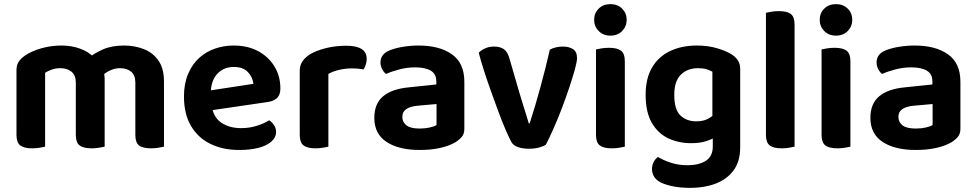

<svg xmlns="http://www.w3.org/2000/svg" viewBox="-20 -713 4741 932"><path d="M488 -329V-216H348V-312Q348 -348 327 -365Q306 -382 273 -382Q250 -382 231 -375Q212 -368 199 -360V-216H60V-373Q60 -397 70.5 -413Q81 -429 101 -443Q133 -465 180.5 -478.5Q228 -492 278 -492Q327 -492 368.5 -477Q410 -462 439 -432Q447 -426 454 -419.5Q461 -413 465 -405Q474 -390 481 -370Q488 -350 488 -329ZM776 -317V-216H637V-312Q637 -348 616.5 -365Q596 -382 563 -382Q539 -382 516.5 -372Q494 -362 478 -347L406 -429Q438 -455 480.5 -473.5Q523 -492 582 -492Q634 -492 678.5 -474.5Q723 -457 749.5 -418.5Q776 -380 776 -317ZM60 -262H199V-1Q190 1 173 4Q156 7 136 7Q97 7 78.5 -7Q60 -21 60 -58ZM348 -262H488V-1Q479 1 461.5 4Q444 7 425 7Q385 7 366.5 -7Q348 -21 348 -58ZM637 -262H776V-1Q767 1 750 4Q733 7 713 7Q673 7 655 -7Q637 -21 637 -58Z M960 -171 954 -267 1210 -306Q1207 -338 1183.5 -363Q1160 -388 1115 -388Q1067 -388 1036 -356Q1005 -324 1003 -264L1007 -201Q1016 -143 1055 -117Q1094 -91 1150 -91Q1192 -91 1228.5 -103Q1265 -115 1287 -129Q1301 -120 1310.5 -105Q1320 -90 1320 -73Q1320 -45 1296.5 -25Q1273 -5 1233 5Q1193 15 1141 15Q1063 15 1002.5 -14Q942 -43 907.5 -101Q873 -159 873 -245Q873 -307 893 -354Q913 -401 946.5 -431.5Q980 -462 1023.5 -477Q1067 -492 1114 -492Q1182 -492 1232.5 -465Q1283 -438 1312 -391Q1341 -344 1341 -283Q1341 -253 1325 -237.5Q1309 -222 1281 -218Z M1574 -354V-225H1435V-369Q1435 -396 1448 -415Q1461 -434 1484 -449Q1516 -468 1562.5 -479.5Q1609 -491 1661 -491Q1760 -491 1760 -427Q1760 -412 1755.5 -399Q1751 -386 1745 -376Q1735 -378 1720 -379.5Q1705 -381 1689 -381Q1657 -381 1626.5 -374Q1596 -367 1574 -354ZM1435 -264 1574 -260V-1Q1565 1 1548 4Q1531 7 1511 7Q1472 7 1453.5 -7Q1435 -21 1435 -58Z M2017 -89Q2043 -89 2065.5 -94Q2088 -99 2099 -106V-208L2009 -200Q1973 -197 1953 -184Q1933 -171 1933 -146Q1933 -120 1953 -104.5Q1973 -89 2017 -89ZM2012 -492Q2113 -492 2173.5 -449.5Q2234 -407 2234 -316V-88Q2234 -63 2221.5 -48.5Q2209 -34 2190 -22Q2161 -5 2117 5Q2073 15 2017 15Q1916 15 1856.5 -24Q1797 -63 1797 -141Q1797 -209 1839 -245Q1881 -281 1964 -289L2098 -303V-318Q2098 -354 2071 -370Q2044 -386 1995 -386Q1957 -386 1920 -376.5Q1883 -367 1854 -354Q1843 -362 1835 -377.5Q1827 -393 1827 -410Q1827 -450 1870 -468Q1899 -480 1937 -486Q1975 -492 2012 -492Z M2713 -487Q2742 -487 2761.5 -474.5Q2781 -462 2781 -431Q2781 -414 2770.5 -376Q2760 -338 2743.5 -288.5Q2727 -239 2707 -186.5Q2687 -134 2666.5 -88Q2646 -42 2630 -11Q2619 -3 2597 3Q2575 9 2547 9Q2516 9 2493 0.5Q2470 -8 2461 -26Q2450 -47 2433.5 -85Q2417 -123 2399 -172Q2381 -221 2362.5 -272.5Q2344 -324 2328.5 -372.5Q2313 -421 2304 -457Q2316 -470 2335.5 -478.5Q2355 -487 2378 -487Q2407 -487 2425.5 -474.5Q2444 -462 2453 -429L2500 -267Q2508 -240 2517 -211Q2526 -182 2534 -156.5Q2542 -131 2547 -114H2551Q2578 -197 2603.5 -290.5Q2629 -384 2649 -472Q2677 -487 2713 -487Z M2864 -617Q2864 -649 2886 -671Q2908 -693 2943 -693Q2978 -693 3000 -671Q3022 -649 3022 -617Q3022 -585 3000 -562.5Q2978 -540 2943 -540Q2908 -540 2886 -562.5Q2864 -585 2864 -617ZM2873 -264H3013V-1Q3004 1 2987 4Q2970 7 2950 7Q2910 7 2891.5 -7Q2873 -21 2873 -58ZM3013 -192H2873V-473Q2882 -475 2899 -478Q2916 -481 2936 -481Q2976 -481 2994.5 -467Q3013 -453 3013 -415Z M3335 -18Q3275 -18 3225 -41Q3175 -64 3144.5 -116Q3114 -168 3114 -253Q3114 -332 3145 -385Q3176 -438 3232.5 -465Q3289 -492 3363 -492Q3417 -492 3462 -478.5Q3507 -465 3533 -448Q3551 -436 3562 -419.5Q3573 -403 3573 -379V-66H3438V-365Q3426 -372 3409 -377Q3392 -382 3368 -382Q3317 -382 3285 -350.5Q3253 -319 3253 -253Q3253 -180 3283.5 -152Q3314 -124 3359 -124Q3394 -124 3416 -136Q3438 -148 3454 -163L3459 -51Q3439 -38 3408.5 -28Q3378 -18 3335 -18ZM3440 -2V-97H3573V2Q3573 71 3540.5 114.5Q3508 158 3453.5 178.5Q3399 199 3331 199Q3279 199 3239.5 190Q3200 181 3179 168Q3145 146 3145 108Q3145 88 3153.5 72.5Q3162 57 3174 49Q3200 65 3237 77Q3274 89 3316 89Q3374 89 3407 67Q3440 45 3440 -2Z M3698 -264 3837 -260V-1Q3828 1 3811 4Q3794 7 3774 7Q3735 7 3716.5 -7Q3698 -21 3698 -58ZM3837 -188 3698 -192V-651Q3707 -653 3724 -656Q3741 -659 3761 -659Q3801 -659 3819 -645Q3837 -631 3837 -594Z M3959 -617Q3959 -649 3981 -671Q4003 -693 4038 -693Q4073 -693 4095 -671Q4117 -649 4117 -617Q4117 -585 4095 -562.5Q4073 -540 4038 -540Q4003 -540 3981 -562.5Q3959 -585 3959 -617ZM3968 -264H4108V-1Q4099 1 4082 4Q4065 7 4045 7Q4005 7 3986.5 -7Q3968 -21 3968 -58ZM4108 -192H3968V-473Q3977 -475 3994 -478Q4011 -481 4031 -481Q4071 -481 4089.5 -467Q4108 -453 4108 -415Z M4425 -89Q4451 -89 4473.5 -94Q4496 -99 4507 -106V-208L4417 -200Q4381 -197 4361 -184Q4341 -171 4341 -146Q4341 -120 4361 -104.5Q4381 -89 4425 -89ZM4420 -492Q4521 -492 4581.5 -449.5Q4642 -407 4642 -316V-88Q4642 -63 4629.5 -48.5Q4617 -34 4598 -22Q4569 -5 4525 5Q4481 15 4425 15Q4324 15 4264.5 -24Q4205 -63 4205 -141Q4205 -209 4247 -245Q4289 -281 4372 -289L4506 -303V-318Q4506 -354 4479 -370Q4452 -386 4403 -386Q4365 -386 4328 -376.5Q4291 -367 4262 -354Q4251 -362 4243 -377.5Q4235 -393 4235 -410Q4235 -450 4278 -468Q4307 -480 4345 -486Q4383 -492 4420 -492Z"/></svg>

Font: BalooTamma2Bold
Style: Bold
Weight: 700
Designer: Divya Kowshik, Shuchita Grover and Ek Type
Foundry: Ek Type
Version: Version 1.700